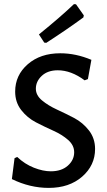

<svg xmlns="http://www.w3.org/2000/svg" viewBox="-20 -909 523 937"><path d="M341 -889 351 -888 389 -834 387 -824Q308 -766 206 -700L196 -701L170 -741Q275 -826 341 -889ZM274 -649Q350 -649 426 -617L409 -523L393 -517Q327 -566 262 -566Q213 -566 184 -539Q155 -512 155 -476Q155 -444 185 -419Q215 -394 257.5 -374.5Q300 -355 342 -333Q384 -311 414 -272.5Q444 -234 444 -182Q444 -102 381 -47Q318 8 218 8Q126 8 38 -35L51 -137L64 -143Q101 -108 145.5 -90.5Q190 -73 228 -73Q280 -73 311 -100.5Q342 -128 342 -166Q342 -200 312.5 -226Q283 -252 240.5 -271Q198 -290 155.5 -312Q113 -334 83.5 -372Q54 -410 54 -462Q54 -542 115.5 -595.5Q177 -649 274 -649Z"/></svg>

Font: Alegreya Sans SC Medium
Style: Regular
Weight: 500
Designer: Juan Pablo del Peral
Foundry: Huerta Tipografica
Version: Version 2.001;PS 002.001;hotconv 1.0.88;makeotf.lib2.5.64775